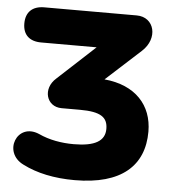

<svg xmlns="http://www.w3.org/2000/svg" viewBox="-52 -753 731 811"><g transform="rotate(5 314.0 -347.0)"><path d="M294 11C493 11 587 -76 587 -220C587 -332 515 -412 383 -424L530 -558C594 -616 571 -705 495 -705H103C53 -705 25 -678 25 -630C25 -582 53 -556 103 -556H338L180 -410C126 -363 148 -287 213 -287H291C380 -287 409 -265 409 -216C409 -165 367 -140 277 -140C225 -140 173 -149 128 -170C31 -212 -20 -80 74 -35C133 -5 207 11 294 11Z"/></g></svg>

Font: Nunito Black
Style: Regular
Weight: 900
Designer: Vernon Adams
Foundry: Vernon Adams
Version: Version 3.602